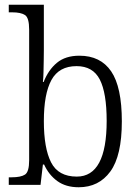

<svg xmlns="http://www.w3.org/2000/svg" viewBox="-20 -780 588 810"><path d="M312 10Q258 10 222 -16Q186 -42 166 -86H161L151 0H17V-32H29Q68 -32 85.5 -43.5Q103 -55 103 -104V-655Q103 -705 85.5 -716.5Q68 -728 31 -728H17V-760H165V-569Q165 -551 164.5 -525.5Q164 -500 163.5 -475.5Q163 -451 161 -434H164Q184 -485 220 -515Q256 -545 315 -545Q404 -545 449 -479Q494 -413 494 -268Q494 -123 445.5 -56.5Q397 10 312 10ZM304 -35Q430 -35 430 -270Q430 -388 401 -444.5Q372 -501 303 -501Q229 -501 197 -442.5Q165 -384 165 -269Q165 -155 195.5 -95Q226 -35 304 -35Z"/></svg>

Font: Noto Serif Ethiopic SemiCondensed Light
Style: Regular
Weight: 300
Width: 4
Designer: Monotype Design Team
Foundry: Monotype Imaging Inc.
Version: Version 2.102; ttfautohint (v1.8.4.7-5d5b)